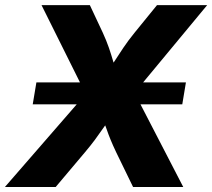

<svg xmlns="http://www.w3.org/2000/svg" viewBox="-44 -748 849 768"><path d="M86.9 -330.6 101.6 -418.5H699.7L685.1 -330.6ZM-24.4 0 354 -435.5 332.5 -304.7 122.1 -727.5H315.4L366.7 -618.2Q381.8 -585.4 391.6 -556.9Q401.4 -528.3 408.9 -502Q416.5 -475.6 426.8 -449.7H377.4Q396.5 -475.6 413.3 -502Q430.2 -528.3 449.5 -557.1Q468.8 -585.9 495.1 -618.2L584 -727.5H784.7L442.4 -314.5L462.4 -438L689 0H488.3L420.4 -139.6Q406.7 -168.5 398.2 -189.5Q389.6 -210.4 383.3 -229Q377 -247.6 367.7 -268.6H392.6Q377 -247.6 364.3 -229Q351.6 -210.4 335.9 -189.2Q320.3 -168 296.4 -139.6L178.7 0Z"/></svg>

Font: Inter 17pt ExtraBold
Style: Italic
Weight: 800
Italic angle: -9.3988°
Version: Version 4.001;git-66647c0bb